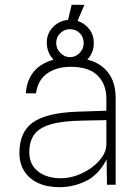

<svg xmlns="http://www.w3.org/2000/svg" viewBox="-20 -766 580 796"><path d="M330 -746 301.5 -679.5Q331 -670 350 -645.2Q369 -620.5 369 -588Q369 -546 340.8 -518Q312.5 -490 271 -490Q230 -490 202 -518.8Q174 -547.5 174 -590Q174 -627 199.5 -653.5Q225 -680 262 -683.5L277 -746ZM270 -529Q294 -529 310.5 -546.8Q327 -564.5 327 -587Q327 -612.5 310.5 -628.8Q294 -645 270 -645Q247.5 -645 230.2 -628.8Q213 -612.5 213 -587Q213 -564.5 230.2 -546.8Q247.5 -529 270 -529ZM226.5 10Q175.5 10 138.2 -7.2Q101 -24.5 80.8 -56.2Q60.5 -88 60.5 -132Q60.5 -219 116.8 -258.8Q173 -298.5 301.5 -303L421 -307V-357Q421 -416.5 384.8 -452.8Q348.5 -489 273 -489Q215.5 -489 176.5 -462.2Q137.5 -435.5 129 -379H87Q90 -423.5 111.2 -456.8Q132.5 -490 173.5 -508.5Q214.5 -527 275 -527Q330.5 -527 372 -508.8Q413.5 -490.5 436.5 -453Q459.5 -415.5 459.5 -358V0H423.5L422 -105Q388.5 -40.5 336 -15.2Q283.5 10 226.5 10ZM233 -27Q265.5 -27 298.5 -38.8Q331.5 -50.5 359.2 -70.8Q387 -91 404 -116Q421 -141 421 -167V-268L320.5 -266Q238 -264.5 190.2 -250.5Q142.5 -236.5 122 -208.2Q101.5 -180 101.5 -135Q101.5 -84 137.5 -55.5Q173.5 -27 233 -27Z"/></svg>

Font: Public Sans Thin Thin
Style: Regular
Weight: 250
Version: Version 2.001